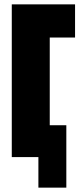

<svg xmlns="http://www.w3.org/2000/svg" viewBox="-20 -720 374 880"><path d="M34 0V-700H324V-548H208V-146H284V140H156V0Z"/></svg>

Font: Tektur Condensed
Style: Bold
Weight: 700
Width: 3
Designer: Adam Jagosz
Foundry: Adam Jagosz
Version: Version 1.005;gftools[0.9.30]